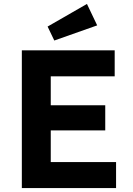

<svg xmlns="http://www.w3.org/2000/svg" viewBox="-20 -956 675 976"><path d="M91 0V-700H563V-568H238V-421H515V-293H238V-132H570V0ZM256 -750 222 -821 422 -936 474 -827Z"/></svg>

Font: Readex Pro SemiBold
Style: Regular
Weight: 600
Designer: Bonnie Shaver-Troup, Thomas Jockin
Foundry: Lexend
Version: Version 1.204; ttfautohint (v1.8.4.7-5d5b)